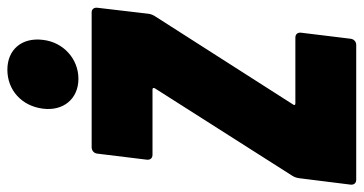

<svg xmlns="http://www.w3.org/2000/svg" viewBox="-250 -716 963 508"><g transform="rotate(-90 231.0 -461.5)"><path d="M277 -735C330 -735 374 -775 380 -829C387 -885 354 -923 301 -923C247 -923 205 -885 198 -829C191 -775 224 -735 277 -735ZM10 0H367C375 0 382 -6 383 -15L399 -146C400 -155 395 -161 386 -161H212C208 -161 206 -163 209 -167L441 -530C445 -536 448 -542 449 -549L465 -685C466 -694 461 -700 453 -700H96C87 -700 80 -694 79 -685L63 -554C62 -545 67 -539 76 -539H249C252 -539 254 -537 252 -533L21 -170C17 -164 15 -158 14 -151L-3 -15C-4 -6 1 0 10 0Z"/></g></svg>

Font: Barlow Condensed Black
Style: Italic
Weight: 900
Width: 3
Italic angle: -7°
Designer: Jeremy Tribby
Foundry: Tribby Type
Version: Version 1.422;hotconv 1.0.109;makeotfexe 2.5.65596